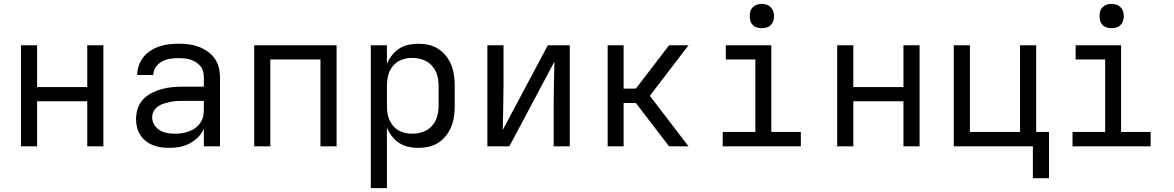

<svg xmlns="http://www.w3.org/2000/svg" viewBox="-20 -753 6040 988"><path d="M88 0V-520H171V-305H429V-520H512V0H429V-232H171V0Z M851 8Q830 8 808.5 5Q787 2 767 -6Q747 -14 730 -27.5Q713 -41 701.5 -59Q690 -77 685 -98Q680 -119 680 -141Q680 -169 689 -195.5Q698 -222 717 -242Q736 -262 760.5 -274.5Q785 -287 812 -294.5Q839 -302 866.5 -304.5Q894 -307 921 -307H1029V-355Q1029 -371 1025 -386Q1021 -401 1011 -413Q1001 -425 987.5 -433.5Q974 -442 959.5 -446.5Q945 -451 929.5 -452.5Q914 -454 899 -454Q877 -454 855 -450.5Q833 -447 813.5 -436.5Q794 -426 781.5 -407.5Q769 -389 769 -367Q769 -367 769 -367Q769 -367 769 -367H686Q686 -367 686 -367Q686 -367 686 -367Q686 -392 694.5 -416Q703 -440 718.5 -459.5Q734 -479 755 -492.5Q776 -506 800 -514Q824 -522 849 -525Q874 -528 899 -528Q925 -528 950.5 -525Q976 -522 1000.5 -513Q1025 -504 1047 -489Q1069 -474 1084 -453Q1099 -432 1105.5 -406.5Q1112 -381 1112 -355V0H1029V-90Q1018 -66 998.5 -46.5Q979 -27 955 -14.5Q931 -2 904.5 3Q878 8 851 8ZM882 -65Q900 -65 918 -68Q936 -71 953 -77Q970 -83 985 -94Q1000 -105 1010.5 -120Q1021 -135 1025 -153Q1029 -171 1029 -189V-234H921Q905 -234 888 -233Q871 -232 855 -228.5Q839 -225 823 -220Q807 -215 793 -205.5Q779 -196 771 -181Q763 -166 763 -150Q763 -129 774 -111Q785 -93 802.5 -82.5Q820 -72 840.5 -68.5Q861 -65 882 -65Z M1288 0V-520H1712V0H1629V-447H1371V0Z M1888 215V-520H1971V-424Q1981 -448 1997 -468.5Q2013 -489 2034.5 -503Q2056 -517 2081.5 -522.5Q2107 -528 2132 -528Q2160 -528 2186.5 -522Q2213 -516 2236 -501Q2259 -486 2276 -464Q2293 -442 2303 -416.5Q2313 -391 2316.5 -364Q2320 -337 2320 -310V-210Q2320 -183 2316.5 -156Q2313 -129 2303 -103.5Q2293 -78 2276 -56Q2259 -34 2236 -19Q2213 -4 2186.5 2Q2160 8 2132 8Q2107 8 2081.5 2.5Q2056 -3 2034.5 -17Q2013 -31 1997 -51.5Q1981 -72 1971 -96V215ZM2101 -65Q2120 -65 2138.5 -69Q2157 -73 2173.5 -82Q2190 -91 2203 -105.5Q2216 -120 2223.5 -137Q2231 -154 2234 -172.5Q2237 -191 2237 -210V-310Q2237 -329 2234 -347.5Q2231 -366 2223.5 -383Q2216 -400 2203 -414.5Q2190 -429 2173.5 -438Q2157 -447 2138.5 -451Q2120 -455 2101 -455Q2082 -455 2064 -451Q2046 -447 2030 -437.5Q2014 -428 2002 -413.5Q1990 -399 1983 -382Q1976 -365 1973.5 -346.5Q1971 -328 1971 -310V-210Q1971 -192 1973.5 -173.5Q1976 -155 1983 -138Q1990 -121 2002 -106.5Q2014 -92 2030 -82.5Q2046 -73 2064 -69Q2082 -65 2101 -65Z M2488 0V-520H2571V-312Q2571 -255 2569.5 -198Q2568 -141 2567 -84L2799 -520H2912V0H2829V-208Q2829 -265 2830.5 -322Q2832 -379 2833 -436L2601 0Z M3107 0V-520H3189V-297H3252L3423 -520H3523L3324 -260L3523 0H3423L3252 -223H3189V0Z M3699 0V-74H3867V-447H3715V-520H3949V-74H4101V0ZM3900 -608Q3887 -608 3875 -611.5Q3863 -615 3854 -624Q3845 -633 3841.5 -645Q3838 -657 3838 -670Q3838 -683 3841.5 -695Q3845 -707 3854 -716Q3863 -725 3875 -729Q3887 -733 3900 -733Q3913 -733 3925 -729Q3937 -725 3946 -716Q3955 -707 3959 -695Q3963 -683 3963 -670Q3963 -657 3959 -645Q3955 -633 3946 -624Q3937 -615 3925 -611.5Q3913 -608 3900 -608Z M4288 0V-520H4371V-305H4629V-520H4712V0H4629V-232H4371V0Z M5378 164H5295V0H4888V-520H4971V-74H5229V-520H5312V-74H5378Z M5499 0V-74H5667V-447H5515V-520H5749V-74H5901V0ZM5700 -608Q5687 -608 5675 -611.5Q5663 -615 5654 -624Q5645 -633 5641.5 -645Q5638 -657 5638 -670Q5638 -683 5641.5 -695Q5645 -707 5654 -716Q5663 -725 5675 -729Q5687 -733 5700 -733Q5713 -733 5725 -729Q5737 -725 5746 -716Q5755 -707 5759 -695Q5763 -683 5763 -670Q5763 -657 5759 -645Q5755 -633 5746 -624Q5737 -615 5725 -611.5Q5713 -608 5700 -608Z"/></svg>

Font: Bmono
Style: Regular
Weight: 400
Monospace: yes
Designer: Belleve Invis
Foundry: Belleve Invis
Version: Version 11.2.2; ttfautohint (v1.8.2)